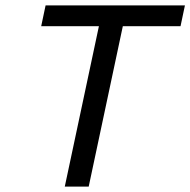

<svg xmlns="http://www.w3.org/2000/svg" viewBox="-20 -688 702 708"><path d="M218.9 0 344.7 -591.3H131.9L148.1 -668H661.9L645.7 -591.3H432.9L307.1 0Z"/></svg>

Font: Atkinson Hyperlegible Mono ExtraLight
Style: Italic
Weight: 200
Italic angle: -12°
Monospace: yes
Designer: Elliott Scott, Megan Eiswerth, Linus Boman, Theodore Petrosky, Letters from Sweden
Foundry: Applied Design Works, Letters from Sweden
Version: Version 2.001